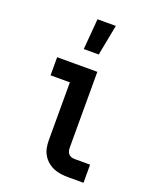

<svg xmlns="http://www.w3.org/2000/svg" viewBox="-141 -836 733 916"><g transform="rotate(20 225.0 -378.0)"><path d="M319 0Q300 0 281 -2.5Q262 -5 244.5 -12.5Q227 -20 212.5 -32.5Q198 -45 188.5 -61.5Q179 -78 175.5 -96.5Q172 -115 172 -134V-428H74V-520H278V-134Q278 -126 280.5 -117.5Q283 -109 288.5 -103Q294 -97 302 -94.5Q310 -92 319 -92H397V0ZM180 -600 193 -756H286L256 -600Z"/></g></svg>

Font: Iosevka Etoile Semibold
Style: Regular
Weight: 600
Designer: Belleve Invis
Foundry: Belleve Invis
Version: Version 22.1.2; ttfautohint (v1.8.4)